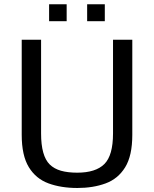

<svg xmlns="http://www.w3.org/2000/svg" viewBox="-20 -893 741 924"><path d="M352.1 11.7Q273.9 11.7 213.4 -10.5Q152.8 -32.7 118.7 -88.6Q84.5 -144.5 84.5 -244.6V-701.7H177.7V-250.5Q177.7 -142.6 219.2 -101.6Q240.7 -80.6 273.4 -71.3Q306.2 -62 351.6 -62Q440.4 -62 482.2 -103.5Q523.9 -145 523.9 -250.5V-701.7H616.7V-244.1Q616.7 -143.6 582.3 -87.9Q547.9 -32.2 488 -10.3Q428.2 11.7 352.1 11.7ZM399.4 -791V-872.6H484.4V-791ZM216.3 -791V-872.6H300.8V-791Z"/></svg>

Font: Mako
Style: Regular
Weight: 400
Designer: vernon adams
Foundry: vernon adams
Version: Version 1.100; ttfautohint (v1.8.4.7-5d5b);gftools[0.9.33]